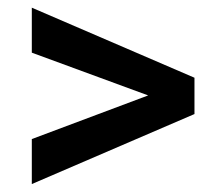

<svg xmlns="http://www.w3.org/2000/svg" viewBox="-20 -558 561 498"><path d="M364.3 -310.5 62.5 -421.4V-538.1L484.4 -356.4V-262.2L62.5 -80.6V-197.3Z"/></svg>

Font: TypoPRO Roboto
Style: Regular
Weight: 500
Designer: Google
Version: Version 2.136; 2016